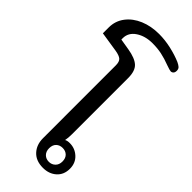

<svg xmlns="http://www.w3.org/2000/svg" viewBox="-297 -929 977 977"><g transform="rotate(45 191.5 -441.0)"><path d="M153 -98V-622Q153 -648 141.5 -658.5Q130 -669 100 -674L-9 -691V-733Q-9 -780 18.5 -816Q46 -852 92.5 -871.5Q139 -891 196 -891Q239 -891 283 -881Q327 -871 362 -856Q377 -849 384.5 -842Q392 -835 392 -822Q392 -810 386 -804Q380 -798 372 -798Q365 -798 337 -808Q303 -821 272.5 -827.5Q242 -834 206 -834Q153 -834 116.5 -809.5Q80 -785 80 -745V-735L140 -725Q195 -716 219 -694Q243 -672 243 -621V-216Q243 -190 239 -171Q249 -177 267 -177Q305 -177 332.5 -151.5Q360 -126 360 -85Q360 -42 331.5 -16.5Q303 9 259 9Q209 9 181 -21Q153 -51 153 -98ZM307 -84Q307 -108 293.5 -121Q280 -134 259 -134Q238 -134 224.5 -121Q211 -108 211 -84Q211 -61 224.5 -47.5Q238 -34 259 -34Q279 -34 293 -47.5Q307 -61 307 -84Z"/></g></svg>

Font: Maitree Medium
Style: Regular
Weight: 500
Designer: CadsonDemak Team
Foundry: CadsonDemak
Version: Version 1.000